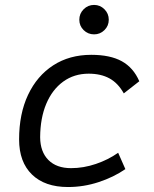

<svg xmlns="http://www.w3.org/2000/svg" viewBox="-20 -750 626 780"><path d="M268.6 -66.9Q319.3 -66.9 369.6 -84Q419.9 -101.1 460 -129.4L489.3 -63Q441.9 -30.3 381.1 -10.3Q320.3 9.8 256.3 9.8Q162.1 9.8 109.9 -41Q57.6 -91.8 57.6 -183.6Q57.6 -287.6 94 -364.7Q130.4 -441.9 196.3 -484.6Q262.2 -527.3 350.6 -527.3Q427.7 -527.3 474.9 -501.2Q522 -475.1 545.9 -419.9L482.9 -370.6Q459.5 -412.6 424.6 -431.6Q389.6 -450.7 340.3 -450.7Q281.2 -450.7 236.8 -418.5Q192.4 -386.2 168 -328.4Q143.6 -270.5 143.1 -192.4Q143.6 -133.3 176.5 -100.1Q209.5 -66.9 268.6 -66.9ZM362.3 -610.4Q337.4 -610.4 319.8 -627.7Q302.2 -645 302.2 -669.9Q302.2 -694.8 319.8 -712.4Q337.4 -730 362.3 -730Q386.7 -730 404.3 -712.4Q421.9 -694.8 421.9 -669.9Q421.9 -645 404.3 -627.7Q386.7 -610.4 362.3 -610.4Z"/></svg>

Font: CaskaydiaCove NFP SemiLight
Style: Italic
Weight: 350
Italic angle: -10°
Designer: Aaron Bell
Foundry: Saja Typeworks
Version: Version 2111.001; VTT 6.35;Nerd Fonts 3.1.1